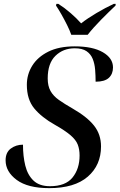

<svg xmlns="http://www.w3.org/2000/svg" viewBox="-20 -964 619 994"><path d="M235 10Q124 10 66.5 -32.5Q9 -75 9 -134Q9 -175 36 -195Q63 -215 99 -215Q99 -155 111 -106.5Q123 -58 153.5 -29Q184 0 239 0Q319 0 355.5 -45Q392 -90 392 -159Q392 -191 382.5 -215.5Q373 -240 345 -264Q317 -288 264 -318Q196 -356 157.5 -402.5Q119 -449 119 -525Q119 -579 147 -624Q175 -669 230 -696.5Q285 -724 367 -724Q460 -724 512.5 -693.5Q565 -663 565 -615Q565 -581 543.5 -561Q522 -541 475 -541Q475 -572 472.5 -603Q470 -634 460 -659Q450 -684 428 -699Q406 -714 367 -714Q307 -714 267 -675Q227 -636 227 -558Q227 -519 241.5 -493Q256 -467 285 -446.5Q314 -426 356 -402Q431 -359 467 -313.5Q503 -268 503 -206Q503 -109 434.5 -49.5Q366 10 235 10ZM349 -784Q341 -807 327 -835Q313 -863 298 -889.5Q283 -916 270 -935L272 -944H282Q315 -923 346 -896Q377 -869 400 -843Q433 -869 479.5 -896.5Q526 -924 569 -944H579L578 -935Q545 -904 504 -862.5Q463 -821 434 -784Z"/></svg>

Font: Noto Serif Display Medium
Style: Italic
Weight: 500
Italic angle: -12°
Designer: Monotype Design Team
Foundry: Monotype Imaging Inc.
Version: Version 2.009